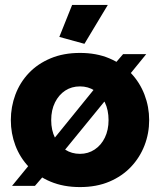

<svg xmlns="http://www.w3.org/2000/svg" viewBox="-20 -750 650 780"><path d="M305 10Q238 10 185.5 -12Q133 -34 97 -72Q61 -110 42.5 -159Q24 -208 24 -262Q24 -316 42.5 -365.5Q61 -415 97 -453Q133 -491 185.5 -513Q238 -535 305 -535Q372 -535 424 -513Q476 -491 512 -453Q548 -415 567 -365.5Q586 -316 586 -262Q586 -208 567 -159Q548 -110 512 -72Q476 -34 424 -12Q372 10 305 10ZM305 -125Q338 -125 364.5 -142.5Q391 -160 406 -191Q421 -222 421 -262Q421 -303 406 -334Q391 -365 364.5 -382Q338 -399 305 -399Q271 -399 245 -382Q219 -365 203.5 -334Q188 -303 188 -262Q188 -221 203.5 -190Q219 -159 245 -142Q271 -125 305 -125ZM29 5 147 -139 206 -92 122 5ZM215 -106 168 -148 396 -429 452 -396ZM473 -406 405 -443 480 -530H574ZM323 -572 221 -600 273 -730H418Z"/></svg>

Font: Raleway Thin ExtraBold
Style: Regular
Weight: 800
Version: Version 4.026